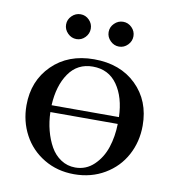

<svg xmlns="http://www.w3.org/2000/svg" viewBox="-73 -683 690 755"><g transform="rotate(10 272.0 -305.0)"><path d="M41 -228Q41 -325.7 105 -388.9Q168.9 -452.1 272 -452.1Q377 -452.1 440.9 -389.6Q504.9 -327.1 504.9 -228Q504.9 -163.6 476.1 -110.1Q447.3 -56.6 393.6 -24.9Q339.8 6.8 272 6.8Q204.6 6.8 151.4 -25.1Q98.1 -57.1 69.6 -110.6Q41 -164.1 41 -228ZM138.2 -217.8Q139.2 -179.7 148.2 -145Q157.2 -110.4 173.1 -82Q189 -53.7 214.6 -36.9Q240.2 -20 272 -20Q314.9 -20 346.2 -49.8Q377.4 -79.6 391.8 -123.3Q406.2 -167 407.2 -217.8ZM138.2 -245.1H407.2Q404.8 -323.7 370.1 -373.3Q335.4 -422.9 272 -422.9Q210.9 -422.9 176.5 -373.3Q142.1 -323.7 138.2 -245.1ZM154.1 -533Q139.2 -547.9 139.2 -567.9Q139.2 -587.9 154.1 -602.5Q168.9 -617.2 189 -617.2Q209 -617.2 223.4 -602.5Q237.8 -587.9 237.8 -567.9Q237.8 -547.9 223.4 -533Q209 -518.1 189 -518.1Q168.9 -518.1 154.1 -533ZM324 -533Q309.1 -547.9 309.1 -567.9Q309.1 -587.9 324 -602.5Q338.9 -617.2 358.9 -617.2Q378.9 -617.2 393.6 -602.5Q408.2 -587.9 408.2 -567.9Q408.2 -547.9 393.6 -533Q378.9 -518.1 358.9 -518.1Q338.9 -518.1 324 -533Z"/></g></svg>

Font: Dehuti
Style: Bold
Weight: 700
Version: Version 1.2